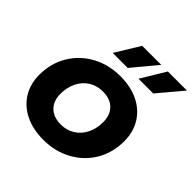

<svg xmlns="http://www.w3.org/2000/svg" viewBox="-198 -906 1068 1068"><g transform="rotate(45 336.0 -371.5)"><path d="M29 -233Q29 -322 71 -393Q113 -464 187 -505Q261 -546 354 -546Q436 -546 497 -516Q558 -486 591.5 -431.5Q625 -377 625 -305Q625 -216 583.5 -145Q542 -74 467.5 -33Q393 8 300 8Q219 8 157.5 -22Q96 -52 62.5 -106.5Q29 -161 29 -233ZM467 -298Q467 -353 435 -385Q403 -417 345 -417Q299 -417 263 -394.5Q227 -372 207 -332Q187 -292 187 -240Q187 -185 219.5 -153Q252 -121 310 -121Q355 -121 391 -143.5Q427 -166 447 -206Q467 -246 467 -298ZM320 -751H470L350 -607H232ZM522 -751H672L551 -607H435Z"/></g></svg>

Font: Montserrat Alternates
Style: Bold Italic
Weight: 700
Italic angle: -11.3°
Designer: Julieta Ulanovsky
Foundry: Julieta Ulanovsky
Version: Version 7.200